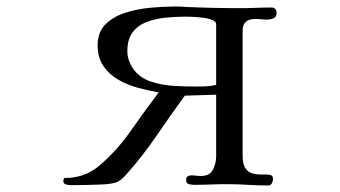

<svg xmlns="http://www.w3.org/2000/svg" viewBox="-20 -565 1040 588"><path d="M642 -491Q642 -499 629.5 -504Q617 -509 600 -511Q583 -513 568 -513.5Q553 -514 547 -514Q519 -514 488 -511Q457 -508 430 -498Q403 -488 386.5 -466.5Q370 -445 370 -408Q370 -392 376 -377Q382 -362 391 -350Q411 -325 444 -314.5Q477 -304 513 -302Q549 -300 578 -300Q594 -300 610 -300.5Q626 -301 642 -305ZM827 -525Q827 -513 817.5 -509Q808 -505 798 -505Q789 -505 780 -506Q771 -507 762 -507Q723 -507 723 -471V-89Q723 -61 732.5 -48.5Q742 -36 756 -33Q770 -30 783.5 -30.5Q797 -31 806.5 -29.5Q816 -28 816 -17Q816 -10 812.5 -3.5Q809 3 801 3Q770 3 738.5 1Q707 -1 676 -1Q651 -1 626 0Q601 1 576 1Q567 1 558.5 -1Q550 -3 550 -15Q550 -22 555 -25Q560 -28 566 -28Q574 -28 581 -27Q588 -26 595 -26Q621 -26 631 -43.5Q641 -61 642 -84V-275L546 -272Q502 -212 459.5 -149.5Q417 -87 367 -31Q349 -10 333 -5.5Q317 -1 291 0Q268 1 244.5 1.5Q221 2 198 2Q191 2 182.5 0Q174 -2 174 -10Q174 -17 177 -20Q236 -19 281 -55Q336 -101 379.5 -163Q423 -225 466 -282Q436 -287 403 -296Q370 -305 342 -321Q314 -337 296.5 -363Q279 -389 279 -426Q279 -467 303.5 -491Q328 -515 365.5 -526.5Q403 -538 442.5 -541.5Q482 -545 512 -545Q520 -545 527.5 -545Q535 -545 543 -544Q587 -542 630.5 -541Q674 -540 717 -540Q740 -540 763.5 -541Q787 -542 811 -542Q827 -542 827 -525Z"/></svg>

Font: Kaisei Decol
Style: Regular
Weight: 400
Designer: Font-Kai, 金井和夫
Foundry: KAZUO KANAI
Version: Version 5.003